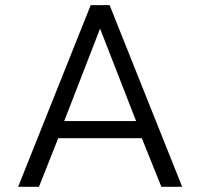

<svg xmlns="http://www.w3.org/2000/svg" viewBox="-20 -719 771 739"><path d="M49.8 0 329.1 -699.2H401.9L681.2 0H601.1L525.9 -187H204.1L129.9 0ZM227.1 -252.9H503.9L365.2 -608.9Z"/></svg>

Font: Prompt Light
Style: Regular
Weight: 300
Designer: Katatrad Team
Foundry: CadsonDemak
Version: Version 1.000;PS 001.000;hotconv 1.0.88;makeotf.lib2.5.64775